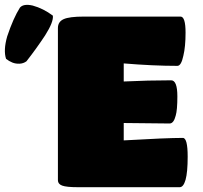

<svg xmlns="http://www.w3.org/2000/svg" viewBox="-32 -779 845 799"><path d="M715.8 0H292Q244.6 0 226.8 -6.6Q209 -13.2 209 -28.8V-662.1Q209 -688.5 232.7 -699.2Q256.3 -710 316.9 -710H719.2Q740.2 -710 740.2 -643.1Q740.2 -584.5 731 -546.9Q722.2 -504.9 706.1 -504.9Q605.5 -504.9 482.9 -515.1V-439.9Q585 -444.8 680.2 -444.8Q706.1 -444.8 706.1 -377.9Q706.1 -320.8 699.2 -297.9Q690.9 -265.1 673.8 -265.1L482.9 -267.1V-194.8Q660.2 -205.1 729 -205.1Q749 -205.1 749 -127Q749 -62 740.2 -30.8Q731.4 0 715.8 0ZM50.8 -747.1Q65.4 -764.6 104 -755.9Q148.4 -743.7 188 -713.9Q191.4 -688 155.8 -631.8Q120.1 -577.6 78.1 -523.9Q65.4 -514.6 49.3 -513.9Q33.2 -513.2 19.3 -518.8Q5.4 -524.4 -6.8 -534.2Q-18.6 -569.8 -2 -627.9Q23.4 -703.6 50.8 -747.1Z"/></svg>

Font: GGS TheRock Black
Style: Regular
Weight: 900
Designer: Rodrigo Fuenzalida (2012); Goodgame Studios (2014)
Foundry: Rodrigo Fuenzalida,2012;  GGS,2014
Version: Version 1.002 | FøM Mod